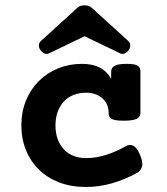

<svg xmlns="http://www.w3.org/2000/svg" viewBox="-20 -707 640 737"><path d="M168.5 -502.4Q159.2 -498 150.9 -501.7Q142.6 -505.4 135.7 -514.2Q128.9 -523.4 129.2 -533Q129.4 -542.5 137.7 -550.3L277.8 -677.7Q283.2 -682.6 290 -684.6Q296.9 -686.5 304.7 -686.5Q312.5 -686.5 319.3 -684.6Q326.2 -682.6 331.5 -677.7L471.7 -550.3Q480 -542.5 480.2 -533Q480.5 -523.4 473.6 -514.2Q466.8 -505.4 458.5 -501.7Q450.2 -498 440.9 -502.4L304.7 -567.9ZM462.9 -146Q477.1 -154.3 491.2 -147.7Q505.4 -141.1 517.6 -112.3Q529.8 -83.5 525.1 -67.4Q520.5 -51.3 505.4 -43Q461.4 -18.6 411.6 -3.9Q361.8 10.7 309.6 10.7Q252.9 10.7 207.3 -6.8Q161.6 -24.4 129.4 -55.9Q97.2 -87.4 79.6 -130.9Q62 -174.3 62 -225.6Q62 -277.8 79.8 -321.3Q97.7 -364.7 129.2 -396Q160.6 -427.2 203.1 -444.6Q245.6 -461.9 294.9 -461.9Q334.5 -461.9 362.1 -448Q389.6 -434.1 406.7 -404.8V-431.2Q406.7 -447.8 420.9 -454.8Q435.1 -461.9 466.3 -461.9Q481.9 -461.9 492.2 -460.2Q502.4 -458.5 508.3 -454.8Q514.2 -451.2 516.6 -445.3Q519 -439.5 519 -431.2V-274.4Q519 -257.8 504.4 -250.7Q489.7 -243.7 454.6 -243.7Q437 -243.7 426 -245.4Q415 -247.1 408.4 -250.7Q401.9 -254.4 399.4 -260.3Q397 -266.1 397 -274.4Q397 -289.6 391.6 -303.2Q386.2 -316.9 375.2 -327.6Q364.3 -338.4 347.9 -344.7Q331.5 -351.1 309.6 -351.1Q283.2 -351.1 261.5 -342.3Q239.7 -333.5 224.6 -316.9Q209.5 -300.3 201.2 -277.1Q192.9 -253.9 192.9 -225.6Q192.9 -196.8 201.2 -173.8Q209.5 -150.9 224.6 -134.3Q239.7 -117.7 261.5 -108.9Q283.2 -100.1 309.6 -100.1Q348.6 -100.1 387.7 -112.5Q426.8 -125 462.9 -146Z"/></svg>

Font: Courier Prime
Style: Bold
Weight: 700
Monospace: yes
Designer: Alan Dague-Greene
Foundry: Quote-Unquote Apps
Version: Version 1.202